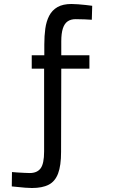

<svg xmlns="http://www.w3.org/2000/svg" viewBox="-20 -709 598 962"><path d="M140 233Q125 233 106.5 231.5Q88 230 70 228Q52 226 39 225L40 153Q48 154 65 155Q82 156 100.5 157Q119 158 129 158Q166 158 183.5 134.5Q201 111 201 50V-365H139V-432H202V-486Q202 -529 207 -565.5Q212 -602 226.5 -630Q241 -658 268 -673.5Q295 -689 338 -689Q353 -689 372 -687.5Q391 -686 409.5 -684Q428 -682 442 -680L440 -610Q426 -611 403.5 -612Q381 -613 359 -613Q335 -613 319 -602Q303 -591 295 -566.5Q287 -542 287 -502V-432H428V-365H287L286 52Q286 121 271 160.5Q256 200 224 216.5Q192 233 140 233Z"/></svg>

Font: Cairo Medium
Style: Regular
Weight: 500
Designer: Mohamed Gaber, Accademia di Belle Arti di Urbino
Foundry: Kief Type Foundry, Accademia di Belle Arti di Urbino
Version: Version 3.117